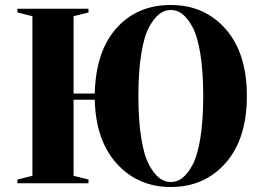

<svg xmlns="http://www.w3.org/2000/svg" viewBox="-20 -735 1055 770"><path d="M665 15Q534 15 449 -78Q364 -171 360 -335H275V-30L335 -15V0H50V-15L110 -30V-670L50 -685V-700H335V-685L275 -670V-360H360Q364 -529 447 -622Q530 -715 665 -715Q800 -715 885 -618.5Q970 -522 970 -350Q970 -178 885 -81.5Q800 15 665 15ZM711 -679Q690 -695 665 -695Q640 -695 619 -679Q598 -663 578 -626.5Q558 -590 546.5 -519Q535 -448 535 -350Q535 -252 546.5 -181Q558 -110 578 -73.5Q598 -37 619 -21Q640 -5 665 -5Q690 -5 711 -21Q732 -37 752 -73.5Q772 -110 783.5 -181Q795 -252 795 -350Q795 -448 783.5 -519Q772 -590 752 -626.5Q732 -663 711 -679Z"/></svg>

Font: Yeseva One
Style: Regular
Weight: 400
Designer: Jovanny Lemonad
Foundry: Jovanny Lemonad
Version: Version 2.000